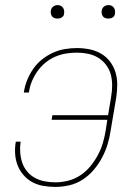

<svg xmlns="http://www.w3.org/2000/svg" viewBox="-20 -727 540 755"><path d="M198 8Q174 8 150.5 4Q127 0 107.5 -10.5Q88 -21 73 -38Q58 -55 49.5 -76.5Q41 -98 39.5 -122Q38 -146 42 -169Q42 -169 42 -169.5Q42 -170 42 -170H61Q61 -170 61 -169.5Q61 -169 61 -169Q58 -149 59.5 -127.5Q61 -106 67.5 -87Q74 -68 87 -52.5Q100 -37 117.5 -27.5Q135 -18 156 -14Q177 -10 198 -10Q223 -10 248.5 -16.5Q274 -23 296.5 -38Q319 -53 336 -74Q353 -95 365.5 -118.5Q378 -142 385 -166.5Q392 -191 396 -216L402 -256H183L186 -274H405L417 -346Q421 -369 421 -391.5Q421 -414 415.5 -434.5Q410 -455 397 -472Q384 -489 366 -500Q348 -511 326.5 -515.5Q305 -520 282 -520Q261 -520 239.5 -516.5Q218 -513 197 -504Q176 -495 158 -480Q140 -465 127 -446.5Q114 -428 105.5 -407.5Q97 -387 94 -365Q94 -365 93.5 -364Q93 -363 93 -363H74Q74 -364 74 -364.5Q74 -365 74 -366Q78 -390 87 -412.5Q96 -435 110.5 -456Q125 -477 145 -493Q165 -509 188 -519.5Q211 -530 235 -534Q259 -538 282 -538Q308 -538 332.5 -533Q357 -528 377.5 -516Q398 -504 412.5 -485Q427 -466 434 -443Q441 -420 441 -394.5Q441 -369 437 -343L415 -213Q411 -186 403 -159.5Q395 -133 381.5 -107.5Q368 -82 349 -59.5Q330 -37 305.5 -21Q281 -5 253 1.5Q225 8 198 8ZM406 -654Q400 -654 394 -656Q388 -658 384.5 -663Q381 -668 380 -674Q379 -680 380 -686Q381 -691 383.5 -695Q386 -699 389.5 -701.5Q393 -704 397.5 -705.5Q402 -707 406 -707Q413 -707 418.5 -704.5Q424 -702 427.5 -697Q431 -692 432 -686Q433 -680 432 -674Q432 -669 429.5 -665Q427 -661 423 -658.5Q419 -656 415 -655Q411 -654 406 -654ZM206 -654Q200 -654 194 -656Q188 -658 184.5 -663Q181 -668 180 -674Q179 -680 180 -686Q181 -691 183.5 -695Q186 -699 189.5 -701.5Q193 -704 197.5 -705.5Q202 -707 206 -707Q213 -707 218.5 -704.5Q224 -702 227.5 -697Q231 -692 232 -686Q233 -680 232 -674Q232 -669 229.5 -665Q227 -661 223 -658.5Q219 -656 215 -655Q211 -654 206 -654Z"/></svg>

Font: Iosevka Curly Thin Oblique
Style: Regular
Weight: 100
Italic angle: -9°
Monospace: yes
Designer: Belleve Invis
Foundry: Belleve Invis
Version: Version 11.1.0; ttfautohint (v1.8.3)